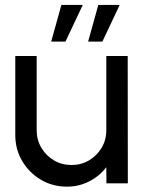

<svg xmlns="http://www.w3.org/2000/svg" viewBox="-20 -720 562 754"><path d="M40 -190V-500H124V-208.5Q124 -170.5 142.5 -139.5Q161 -108.5 192 -90.2Q223 -72 261 -72Q298.5 -72 329.5 -90.2Q360.5 -108.5 379 -139.5Q397.5 -170.5 397.5 -208.5V-500H481.5L482 0H398L397.5 -63.5Q371 -28.5 330.5 -7.8Q290 13 243 13Q186.5 13 140.5 -14.2Q94.5 -41.5 67.2 -87.5Q40 -133.5 40 -190ZM326 -556.5 366 -700.5H450L382 -556.5ZM181 -556.5 221 -700.5H305L237 -556.5Z"/></svg>

Font: Urbanist Medium
Style: Regular
Weight: 500
Designer: Corey Hu
Foundry: Corey Hu
Version: Version 1.321; ttfautohint (v1.8.4.7-5d5b)